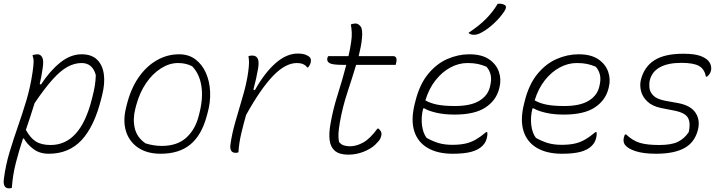

<svg xmlns="http://www.w3.org/2000/svg" viewBox="-24 -834 3964 1054"><path d="M154 -530Q166 -536 181 -536Q200 -536 208.5 -517.5Q217 -499 210 -458Q207 -436 203 -415Q199 -394 194 -373L201 -370Q249 -444 306 -490Q363 -536 424 -536Q479 -536 509 -506.5Q539 -477 546 -427Q553 -377 537 -313L532 -293Q494 -140 424 -65Q354 10 244 10Q193 10 158.5 -16.5Q124 -43 107 -74L102 -73Q80 -6 63 60Q46 126 41 197Q34 200 26 200Q-9 200 -3 150Q7 72 28.5 1Q50 -70 74.5 -140Q99 -210 121 -283.5Q143 -357 155 -439Q160 -475 160.5 -494Q161 -513 154 -530ZM424 -488Q385 -488 346.5 -467Q308 -446 264.5 -397.5Q221 -349 166 -268Q154 -229 142 -192.5Q130 -156 118 -121Q142 -77 172.5 -57.5Q203 -38 254 -38Q417 -38 480 -289L484 -305Q492 -335 496.5 -363Q501 -391 502 -422Q484 -488 424 -488Z M959 -536Q1012 -536 1049 -508Q1086 -480 1106.5 -433.5Q1127 -387 1129.5 -329.5Q1132 -272 1115 -212L1110 -194Q1082 -91 1020.5 -40.5Q959 10 858 10Q783 10 734 -23.5Q685 -57 667.5 -114Q650 -171 668 -243L672 -259Q694 -347 736.5 -408.5Q779 -470 836.5 -503Q894 -536 959 -536ZM953 -488Q906 -488 860 -459Q814 -430 778.5 -378.5Q743 -327 724 -257L719 -238Q704 -180 716 -129.5Q728 -79 775 -47Q797 -40 819.5 -36.5Q842 -33 864 -33Q949 -33 999 -78.5Q1049 -124 1068 -202L1072 -218Q1092 -300 1081 -365Q1070 -430 1031 -470Q998 -488 953 -488Z M1285 2Q1278 5 1270 5Q1235 5 1241 -41Q1249 -99 1268.5 -167Q1288 -235 1308.5 -304Q1329 -373 1338 -435Q1343 -471 1343 -489.5Q1343 -508 1340 -526Q1349 -529 1361 -529Q1382 -529 1390.5 -513Q1399 -497 1393 -459Q1388 -430 1381.5 -400.5Q1375 -371 1367 -342L1375 -339Q1429 -435 1489 -487.5Q1549 -540 1610 -540Q1636 -540 1652.5 -534Q1669 -528 1677 -519Q1685 -511 1682 -493Q1681 -486 1676.5 -477.5Q1672 -469 1668 -464H1662Q1645 -488 1606 -488Q1543 -488 1475 -417.5Q1407 -347 1327 -203Q1312 -151 1300 -99.5Q1288 -48 1285 2Z M2054 -128Q2073 -112 2070 -94Q2068 -82 2062.5 -71Q2057 -60 2035 -39Q2012 -17 1972 -1Q1932 15 1888 15Q1839 15 1814.5 -6Q1790 -27 1785.5 -64.5Q1781 -102 1790 -153Q1804 -234 1830 -315.5Q1856 -397 1877 -478H1856Q1801 -478 1785 -487.5Q1769 -497 1773 -515Q1774 -521 1778 -526H1889Q1894 -546 1897.5 -566Q1901 -586 1904 -606Q1908 -633 1907 -655Q1906 -677 1902 -700Q1915 -705 1929 -705Q1942 -705 1955 -689.5Q1968 -674 1963 -624Q1961 -600 1956 -575.5Q1951 -551 1945 -526H2133Q2147 -526 2151 -516Q2155 -506 2151 -490L2148 -478H1931Q1909 -405 1883 -326.5Q1857 -248 1842 -164Q1835 -124 1834 -100Q1833 -76 1837 -55Q1848 -41 1863 -36Q1878 -31 1897 -31Q1933 -31 1970.5 -52Q2008 -73 2048 -128Z M2552 -536Q2620 -536 2660 -509Q2700 -482 2714.5 -440.5Q2729 -399 2718 -355L2716 -347Q2700 -283 2641 -244Q2582 -205 2471 -205Q2414 -205 2370 -215.5Q2326 -226 2306 -239H2299Q2287 -191 2292.5 -147Q2298 -103 2318 -77Q2352 -58 2384.5 -48.5Q2417 -39 2459 -39Q2499 -39 2529.5 -45.5Q2560 -52 2587 -67.5Q2614 -83 2645 -109H2651Q2652 -100 2651.5 -93.5Q2651 -87 2649 -78Q2646 -66 2641 -55.5Q2636 -45 2624 -33Q2602 -11 2563 -0.5Q2524 10 2461 10Q2378 10 2323.5 -22Q2269 -54 2250 -114.5Q2231 -175 2252 -261L2256 -277Q2279 -370 2325.5 -427Q2372 -484 2431.5 -510Q2491 -536 2552 -536ZM2542 -488Q2494 -488 2448.5 -463.5Q2403 -439 2367 -393.5Q2331 -348 2311 -283Q2339 -267 2377 -259.5Q2415 -252 2473 -252Q2559 -252 2606 -280Q2653 -308 2665 -355Q2676 -396 2669.5 -423Q2663 -450 2646 -468Q2622 -478 2598.5 -483Q2575 -488 2542 -488ZM2708 -813Q2730 -816 2746 -807Q2762 -798 2744 -771Q2722 -738 2688.5 -706.5Q2655 -675 2622 -657Q2606 -648 2596 -645.5Q2586 -643 2578 -643Q2557 -643 2548 -654Q2606 -692 2644 -730.5Q2682 -769 2708 -813Z M3152 -536Q3220 -536 3260 -509Q3300 -482 3314.5 -440.5Q3329 -399 3318 -355L3316 -347Q3300 -283 3241 -244Q3182 -205 3071 -205Q3014 -205 2970 -215.5Q2926 -226 2906 -239H2899Q2887 -191 2892.5 -147Q2898 -103 2918 -77Q2952 -58 2984.5 -48.5Q3017 -39 3059 -39Q3099 -39 3129.5 -45.5Q3160 -52 3187 -67.5Q3214 -83 3245 -109H3251Q3252 -100 3251.5 -93.5Q3251 -87 3249 -78Q3246 -66 3241 -55.5Q3236 -45 3224 -33Q3202 -11 3163 -0.5Q3124 10 3061 10Q2978 10 2923.5 -22Q2869 -54 2850 -114.5Q2831 -175 2852 -261L2856 -277Q2879 -370 2925.5 -427Q2972 -484 3031.5 -510Q3091 -536 3152 -536ZM3142 -488Q3094 -488 3048.5 -463.5Q3003 -439 2967 -393.5Q2931 -348 2911 -283Q2939 -267 2977 -259.5Q3015 -252 3073 -252Q3159 -252 3206 -280Q3253 -308 3265 -355Q3276 -396 3269.5 -423Q3263 -450 3246 -468Q3222 -478 3198.5 -483Q3175 -488 3142 -488Z M3594 -38Q3663 -38 3698.5 -56Q3734 -74 3757 -109Q3768 -158 3753 -186.5Q3738 -215 3677 -227L3605 -241Q3557 -251 3530 -276.5Q3503 -302 3495 -334Q3487 -366 3494 -395Q3512 -467 3568 -503Q3624 -539 3727 -539Q3790 -539 3823.5 -526Q3857 -513 3870 -493Q3877 -483 3879.5 -469.5Q3882 -456 3878 -443Q3874 -427 3857 -413H3851Q3844 -454 3814 -471.5Q3784 -489 3716 -489Q3643 -489 3599 -465Q3555 -441 3543 -393Q3539 -376 3541 -353Q3543 -330 3562 -310Q3581 -290 3627 -281L3699 -268Q3768 -255 3794.5 -214.5Q3821 -174 3807 -120Q3789 -51 3732 -20.5Q3675 10 3577 10Q3509 10 3465.5 -4Q3422 -18 3406 -40Q3395 -57 3401 -80Q3404 -91 3407 -96H3413Q3450 -61 3489.5 -49.5Q3529 -38 3594 -38Z"/></svg>

Font: Recursive Sn Csl St Lt
Style: Italic
Weight: 300
Italic angle: -15°
Version: Version 1.079;hotconv 1.0.112;makeotfexe 2.5.65598; ttfautoh